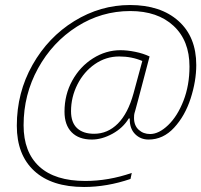

<svg xmlns="http://www.w3.org/2000/svg" viewBox="-20 -690 802 765"><path d="M47 -189Q47 -321 109.5 -431.5Q172 -542 276 -606Q380 -670 498 -670Q620 -670 691 -606.5Q762 -543 762 -431Q762 -367 739.5 -297.5Q717 -228 673.5 -181Q630 -134 572 -134Q540 -134 518.5 -155.5Q497 -177 497 -214V-218H493Q470 -180 428 -157Q386 -134 346 -134Q294 -134 265.5 -163Q237 -192 237 -245Q237 -313 268 -369Q299 -425 350.5 -457.5Q402 -490 460 -490Q487 -490 519 -483.5Q551 -477 576 -465Q516 -236 516 -240Q514 -233 514 -220Q514 -190 532.5 -173Q551 -156 578 -156Q613 -156 650 -191.5Q687 -227 711 -288.5Q735 -350 735 -425Q735 -528 671.5 -587Q608 -646 499 -646Q384 -646 286.5 -584Q189 -522 131.5 -417.5Q74 -313 74 -191Q74 -84 136.5 -26.5Q199 31 320 31Q412 31 505 -1L500 23Q406 55 315 55Q186 55 116.5 -9Q47 -73 47 -189ZM512 -318 547 -447Q505 -465 455 -465Q402 -465 358 -434.5Q314 -404 288.5 -353.5Q263 -303 263 -247Q263 -202 287 -179.5Q311 -157 355 -157Q409 -157 449.5 -197.5Q490 -238 512 -318Z"/></svg>

Font: Trirong Thin
Style: Italic
Weight: 250
Italic angle: -12°
Designer: Katatrad Team
Foundry: CadsonDemak
Version: Version 1.001